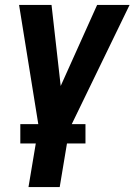

<svg xmlns="http://www.w3.org/2000/svg" viewBox="-20 -540 543 775"><path d="M95 215 136 -30 57 -520H188L225 -193L372 -520H503L260 -19L221 215ZM325 39H62V-39H325Z"/></svg>

Font: Iosevka Extrabold
Style: Italic
Weight: 800
Italic angle: -9°
Monospace: yes
Designer: Belleve Invis
Foundry: Belleve Invis
Version: Version 32.5.0; ttfautohint (v1.8.4)